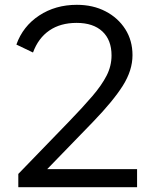

<svg xmlns="http://www.w3.org/2000/svg" viewBox="-20 -777 648 797"><path d="M56 0V-55L267 -273Q324 -332 363 -377.5Q402 -423 422.5 -463Q443 -503 443 -547Q443 -611 405 -646.5Q367 -682 298 -682Q231 -682 185 -650.5Q139 -619 117 -559L48 -592Q75 -668 142.5 -712.5Q210 -757 299 -757Q366 -757 418 -730Q470 -703 500 -656Q530 -609 530 -548Q530 -485 490 -421.5Q450 -358 366 -271L176 -75H549V0Z"/></svg>

Font: Plus Jakarta Text Light
Style: Regular
Weight: 300
Designer: Gumpita Rahayu
Foundry: Tokotype Studio
Version: Version 1.000